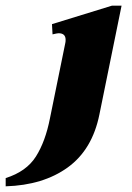

<svg xmlns="http://www.w3.org/2000/svg" viewBox="-74 -499 466 676"><path d="M-54 128Q19 105 52.5 52Q86 -1 102 -83L156 -348Q157 -352 157 -359Q157 -382 132 -382Q128 -382 111 -378L109 -414L320 -479H354L276 -96Q251 28 164.5 90.5Q78 153 -54 157Z"/></svg>

Font: Taviraj
Style: Bold Italic
Weight: 700
Italic angle: -12°
Designer: Katatrad Team
Foundry: CadsonDemak
Version: Version 1.001